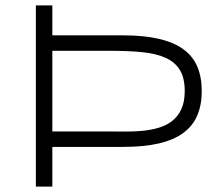

<svg xmlns="http://www.w3.org/2000/svg" viewBox="-20 -691 827 711"><path d="M727.1 -354Q727.1 -302.7 710.7 -263.9Q694.3 -225.1 659.2 -199Q624 -172.9 568.6 -159.9Q513.2 -147 435.1 -147H173.8V0H112.8V-670.9H173.8V-560.1H435.1Q513.2 -560.1 568.6 -547.1Q624 -534.2 659.2 -508.5Q694.3 -482.9 710.7 -444.1Q727.1 -405.3 727.1 -354ZM664.1 -354Q664.1 -401.4 646.7 -430.7Q629.4 -460 595 -476.1Q560.5 -492.2 508.8 -497.6Q457 -502.9 388.2 -502.9H173.8V-204.1H388.2Q415 -204.1 446 -203.9Q477.1 -203.6 507.6 -206.5Q538.1 -209.5 566.4 -217.5Q594.7 -225.6 616.5 -242.2Q638.2 -258.8 651.1 -285.9Q664.1 -313 664.1 -354Z"/></svg>

Font: Syncopate
Style: Regular
Weight: 400
Width: 7
Version: Version 001.001